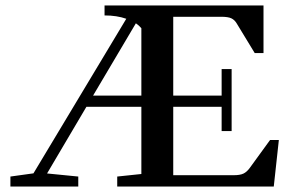

<svg xmlns="http://www.w3.org/2000/svg" viewBox="-20 -683 1056 703"><path d="M18.1 0V-36.6L102.5 -48.3L442.4 -614.3Q407.7 -626.5 362.8 -626.5V-663.1H944.8V-488.8H912.6L846.7 -597.2Q838.9 -610.4 826.9 -616Q814.9 -621.6 790 -621.6H614.3V-333H791.5V-430.2H828.1V-203.1H791.5V-292H614.3V-41.5H835.9Q858.9 -41.5 871.3 -47.4Q883.8 -53.2 895 -68.8L968.8 -170.4H1001L982.4 0H409.2V-36.6L497.6 -45.9V-292H296.4L152.3 -47.9L266.6 -36.6V0ZM497.6 -579.6Q490.2 -588.9 477.5 -597.7L320.8 -333H497.6Z"/></svg>

Font: Elstob 8pt Medium
Style: Regular
Weight: 500
Designer: Peter S. Baker
Version: Version 1.015